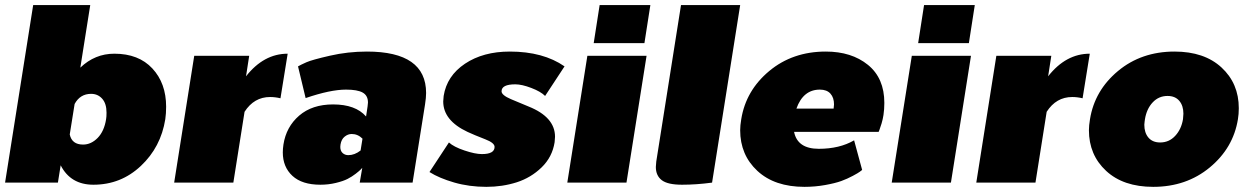

<svg xmlns="http://www.w3.org/2000/svg" viewBox="-20 -720 4936 757"><path d="M0 0 110.8 -700H335.8L296.7 -453.3Q354.2 -508.3 430.8 -508.3Q526.7 -508.3 580.8 -450Q635 -391.7 635 -299.2Q635 -272.5 631.7 -250Q614.2 -140 535.4 -65.8Q456.7 8.3 348.3 8.3Q258.3 8.3 219.2 -68.3L208.3 0ZM255 -190Q263.3 -150 307.5 -150Q339.2 -150 365 -176.2Q390.8 -202.5 398.3 -250Q400 -259.2 400 -275.8Q400 -311.7 382.9 -330.8Q365.8 -350 339.2 -350Q295.8 -350 274.2 -310Z M666.7 0 745.8 -500H962.5L950 -419.2Q1020 -508.3 1114.2 -508.3L1085.8 -332.5Q1065 -337.5 1045 -337.5Q981.7 -337.5 944.2 -279.2L900 0Z M1322.5 -150Q1321.7 -146.7 1321.7 -140.8Q1321.7 -125 1330.8 -116.7Q1340 -108.3 1353.3 -108.3Q1378.3 -108.3 1401.7 -126.7L1409.2 -173.3Q1390.8 -191.7 1366.7 -191.7Q1351.7 -191.7 1338.8 -181.2Q1325.8 -170.8 1322.5 -150ZM1097.5 -150Q1108.3 -220 1159.6 -264.2Q1210.8 -308.3 1293.3 -308.3Q1381.7 -308.3 1423.3 -260.8L1429.2 -300Q1430.8 -311.7 1430.8 -315.8Q1430.8 -343.3 1410 -355Q1389.2 -366.7 1344.2 -366.7Q1282.5 -366.7 1185 -333.3L1155 -458.3Q1166.7 -465 1188.3 -474.6Q1210 -484.2 1280.8 -500.4Q1351.7 -516.7 1426.7 -516.7Q1660 -516.7 1660 -353.3Q1660 -335 1655.8 -308.3L1606.7 0H1398.3L1408.3 -58.3Q1405.8 -55.8 1401.7 -51.2Q1397.5 -46.7 1382.5 -35Q1367.5 -23.3 1350.4 -14.6Q1333.3 -5.8 1304.2 1.2Q1275 8.3 1243.3 8.3Q1170.8 8.3 1132.9 -26.7Q1095 -61.7 1095 -119.2Q1095 -133.3 1097.5 -150Z M1673.3 -41.7 1750 -158.3Q1769.2 -140.8 1811.2 -126.7Q1853.3 -112.5 1880 -112.5Q1930 -112.5 1930 -140.8Q1930 -156.7 1893.3 -170.8Q1848.3 -188.3 1823.3 -200Q1727.5 -245 1727.5 -320Q1727.5 -326.7 1729.2 -341.7Q1741.7 -420.8 1813.3 -468.8Q1885 -516.7 1990 -516.7Q2121.7 -516.7 2205.8 -458.3L2129.2 -341.7Q2111.7 -359.2 2074.6 -373.3Q2037.5 -387.5 2011.7 -387.5Q1957.5 -387.5 1957.5 -360Q1957.5 -345 1994.2 -329.2Q2035 -311.7 2064.2 -300Q2168.3 -258.3 2168.3 -180.8Q2168.3 -174.2 2166.7 -159.2Q2157.5 -100.8 2115.4 -60Q2073.3 -19.2 2017.1 -1.2Q1960.8 16.7 1897.5 16.7Q1830 16.7 1770.8 -0.4Q1711.7 -17.5 1673.3 -41.7Z M2216.7 0 2295.8 -500H2529.2L2450 0ZM2320.8 -550 2344.2 -700H2544.2L2520.8 -550Z M2565.8 -61.7Q2565.8 -68.3 2567.5 -83.3L2665 -700H2898.3L2787.5 0Q2725.8 8.3 2669.2 8.3Q2612.5 8.3 2589.2 -9.6Q2565.8 -27.5 2565.8 -61.7Z M2898.3 -206.7Q2898.3 -225 2902.5 -250Q2920.8 -363.3 3012.9 -440Q3105 -516.7 3235.8 -516.7Q3337.5 -516.7 3402.1 -464.2Q3466.7 -411.7 3466.7 -314.2Q3466.7 -289.2 3463.3 -266.7Q3460.8 -250 3455.8 -233.3Q3450.8 -216.7 3447.5 -208.3L3444.2 -200H3110.8Q3124.2 -133.3 3208.3 -133.3Q3290 -133.3 3347.5 -166.7L3379.2 -50Q3375.8 -47.5 3370 -42.9Q3364.2 -38.3 3342.5 -26.7Q3320.8 -15 3296.7 -6.2Q3272.5 2.5 3232.9 9.6Q3193.3 16.7 3151.7 16.7Q3034.2 16.7 2966.2 -46.2Q2898.3 -109.2 2898.3 -206.7ZM3120 -291.7H3266.7Q3268.3 -303.3 3268.3 -308.3Q3268.3 -335 3254.2 -350.8Q3240 -366.7 3212.5 -366.7Q3146.7 -366.7 3120 -291.7Z M3495.8 0 3575 -500H3808.3L3729.2 0ZM3600 -550 3623.3 -700H3823.3L3800 -550Z M3829.2 0 3908.3 -500H4125L4112.5 -419.2Q4182.5 -508.3 4276.7 -508.3L4248.3 -332.5Q4227.5 -337.5 4207.5 -337.5Q4144.2 -337.5 4106.7 -279.2L4062.5 0Z M4273.3 -206.7Q4273.3 -225 4277.5 -250Q4295.8 -363.3 4387.9 -440Q4480 -516.7 4610.8 -516.7Q4728.3 -516.7 4796.2 -453.8Q4864.2 -390.8 4864.2 -293.3Q4864.2 -270 4860.8 -250Q4842.5 -136.7 4750 -60Q4657.5 16.7 4526.7 16.7Q4409.2 16.7 4341.2 -46.2Q4273.3 -109.2 4273.3 -206.7ZM4491.7 -228.3Q4491.7 -196.7 4507.9 -177.5Q4524.2 -158.3 4554.2 -158.3Q4589.2 -158.3 4613.3 -184.2Q4637.5 -210 4644.2 -250Q4645.8 -265 4645.8 -271.7Q4645.8 -303.3 4629.6 -322.5Q4613.3 -341.7 4583.3 -341.7Q4548.3 -341.7 4524.6 -316.2Q4500.8 -290.8 4494.2 -250Q4494.2 -249.2 4492.9 -240.8Q4491.7 -232.5 4491.7 -228.3Z"/></svg>

Font: BoonTook
Style: Italic
Weight: 400
Italic angle: -9°
Designer: Sungsit Sawaiwan
Foundry: FontUni
Version: Version 3.0